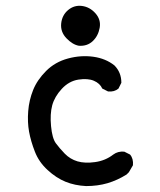

<svg xmlns="http://www.w3.org/2000/svg" viewBox="-20 -630 540 648"><path d="M270.5 -2Q232.4 -3.9 201.2 -16.6Q169.9 -29.3 140.6 -56.2Q111.3 -83 97.7 -118.2Q84 -153.3 78.1 -185.5Q72.3 -217.8 75.2 -254.9Q78.1 -292 91.8 -326.2Q105.5 -360.4 135.7 -390.6Q166 -420.9 209.5 -432.6Q252.9 -444.3 294.9 -438.5Q336.9 -432.6 366.2 -409.2Q389.6 -385.7 389.6 -350.6L379.9 -331.1Q366.2 -319.3 344.7 -321.3L325.2 -331.1Q317.4 -348.6 296.9 -357.4Q276.4 -366.2 244.6 -361.3Q212.9 -356.4 188.5 -330.1Q164.1 -303.7 156.2 -274.4Q148.4 -245.1 152.3 -204.1Q156.2 -163.1 168.5 -146.5Q180.7 -129.9 198.7 -111.3Q216.8 -92.8 241.7 -85.4Q266.6 -78.1 301.3 -83Q335.9 -87.9 362.3 -108.4Q377.9 -120.1 399.4 -118.2L418.9 -108.4Q430.7 -94.7 428.7 -72.3L415 -48.8L407.2 -41Q376 -21.5 342.8 -11.7Q309.6 -2 270.5 -2ZM246.1 -475.6Q224.6 -479.5 204.1 -501Q183.6 -522.5 186.5 -550.8Q189.5 -579.1 210 -596.2Q230.5 -613.3 256.8 -609.9Q283.2 -606.4 302.2 -585Q321.3 -563.5 316.4 -536.1Q311.5 -508.8 293 -491.2Q274.4 -473.6 246.1 -475.6Z"/></svg>

Font: NaikaiFont
Style: Regular-Lite
Weight: 400
Version: Version 1.67